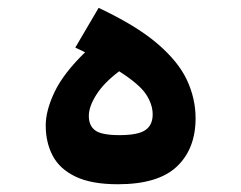

<svg xmlns="http://www.w3.org/2000/svg" viewBox="-20 -474 626 498"><path d="M285.6 3.9Q217.3 3.9 176 -15.9Q134.8 -35.6 116.7 -70.1Q98.6 -104.5 98.6 -148.4Q98.6 -187.5 121.6 -235.6Q144.5 -283.7 200.7 -338.4Q188.5 -344.2 175.3 -350.6L235.8 -453.6Q333.5 -407.7 388.2 -360.8Q442.9 -314 465.1 -265.9Q487.3 -217.8 487.3 -167.5Q487.3 -87.9 438.7 -42Q390.1 3.9 285.6 3.9ZM289.1 -289.1Q250 -259.8 230.2 -228.8Q210.4 -197.8 210.4 -173.3Q210.4 -147.9 227.1 -135.7Q243.7 -123.5 289.6 -123.5Q337.9 -123.5 356.9 -136.5Q376 -149.4 376 -177.2Q376 -203.1 358.9 -229.2Q341.8 -255.4 289.1 -289.1Z"/></svg>

Font: Cascadia Mono NF SemiBold
Style: Regular
Weight: 600
Monospace: yes
Designer: Aaron Bell
Foundry: Saja Typeworks
Version: Version 2404.023; ttfautohint (v1.8.4)